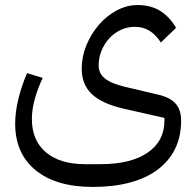

<svg xmlns="http://www.w3.org/2000/svg" viewBox="-20 -499 766 759"><path d="M347 240Q202 240 121 174Q40 108 40 -10Q40 -56 52.5 -107.5Q65 -159 87 -210L149 -191Q130 -152 118 -109.5Q106 -67 106 -29Q106 56 161.5 103Q217 150 317 150H377Q497 150 563.5 104.5Q630 59 630 -22V-33L470 -69Q383 -89 343 -127Q303 -165 303 -227Q303 -275 321.5 -320Q340 -365 370.5 -400.5Q401 -436 441 -457.5Q481 -479 523 -479Q577 -479 614 -455.5Q651 -432 676 -389L616 -331Q595 -363 570 -378Q545 -393 513 -393Q484 -393 458 -381Q432 -369 412.5 -348Q393 -327 381.5 -299Q370 -271 370 -240Q370 -209 394.5 -189Q419 -169 473 -156L609 -124Q654 -113 675 -88.5Q696 -64 696 -22Q696 40 672.5 88.5Q649 137 604 171Q559 205 494 222.5Q429 240 347 240Z"/></svg>

Font: IBM Plex Sans Arabic
Style: Regular
Weight: 400
Designer: Mike Abbink, Paul van der Laan, Pieter van Rosmalen, Wael Morcos, Khajak Apelian
Foundry: Bold Monday
Version: Version 1.005